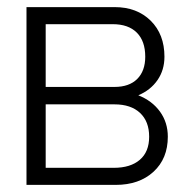

<svg xmlns="http://www.w3.org/2000/svg" viewBox="-20 -520 536 540"><path d="M369 -252Q408 -236.5 430 -206Q452 -175.5 452 -135.5Q452 -74 411.8 -37Q371.5 0 305.5 0H54.5V-500H302.5Q365 -500 403.8 -461.8Q442.5 -423.5 442.5 -360.5Q442.5 -323 423 -294.8Q403.5 -266.5 369 -252ZM302 -275.5Q343.5 -275.5 366 -298Q388.5 -320.5 388.5 -360.5Q388.5 -404.5 364.8 -428.2Q341 -452 297 -452H108.5V-275.5ZM300 -48Q347 -48 373.2 -70.5Q399.5 -93 399.5 -135.5Q399.5 -178.5 373.8 -202.5Q348 -226.5 302 -226.5H108.5V-48Z"/></svg>

Font: Overused Grotesk Light
Style: Regular
Weight: 300
Version: Version 0.004